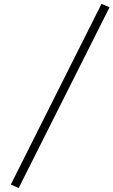

<svg xmlns="http://www.w3.org/2000/svg" viewBox="-20 -809 579 980"><path d="M35.2 132.8 498 -789.1 539.1 -772 75.2 150.9Z"/></svg>

Font: Dihjauti
Style: Bold Italic
Weight: 700
Italic angle: -9°
Designer: T. Christopher White
Version: Version 3.0.0